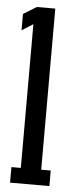

<svg xmlns="http://www.w3.org/2000/svg" viewBox="-51 -704 282 732"><g transform="rotate(5 90.0 -338.0)"><path d="M16.5 0H167V-59.5H130.5V-676H60L9.5 -645V-582.5L52.5 -609.5V-59.5H16.5Z"/></g></svg>

Font: Anybody UltraCondensed
Style: Regular
Weight: 400
Width: 1
Version: Version 1.113;gftools[0.9.25]